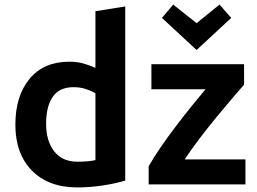

<svg xmlns="http://www.w3.org/2000/svg" viewBox="-20 -804 1122 837"><path d="M317 13Q191 13 119 -60.5Q47 -134 47 -260Q47 -386 109 -460.5Q171 -535 282 -535Q317 -535 344.5 -527Q372 -519 396 -508V-755L526 -776V-17Q489 -5 431.5 4Q374 13 317 13ZM318 -99Q344 -99 363.5 -101Q383 -103 396 -106V-397Q381 -407 355.5 -415.5Q330 -424 301 -424Q239 -424 210 -382Q181 -340 181 -265Q181 -189 216.5 -144Q252 -99 318 -99ZM628 0V-79Q650 -118 681 -163Q712 -208 747 -254Q782 -300 815.5 -341.5Q849 -383 876 -415H640V-524H1044V-435Q1025 -413 993.5 -376.5Q962 -340 925 -295Q888 -250 851.5 -202Q815 -154 785 -109H1050V0ZM837 -586 686 -726 735 -784 837 -703 937 -784 988 -726Z"/></svg>

Font: Ubuntu Sans
Style: Bold
Weight: 700
Designer: Dalton Maag Ltd
Foundry: Dalton Maag Ltd
Version: Version 1.006; ttfautohint (v1.8.4.7-5d5b)